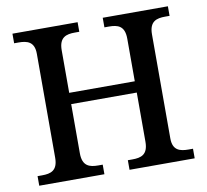

<svg xmlns="http://www.w3.org/2000/svg" viewBox="-79 -801 958 888"><g transform="rotate(-10 400.0 -357.0)"><path d="M35 0H341V-45H320C280 -45 246 -54 246 -115V-346H554V-115C554 -54 521 -45 480 -45H459V0H765V-45H744C705 -45 670 -53 670 -110V-599C670 -660 704 -669 744 -669H765V-714H459V-669H480C521 -669 554 -660 554 -599V-399H246V-599C246 -660 280 -669 320 -669H341V-714H35V-669H56C96 -669 130 -660 130 -603V-115C130 -54 97 -45 56 -45H35Z"/></g></svg>

Font: Noto Serif Tamil Medium
Style: Italic
Weight: 500
Italic angle: -12°
Designer: Indian Type Foundry, Tom Grace, and the Monotype Design Team
Foundry: Monotype Imaging Inc.
Version: Version 2.003